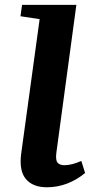

<svg xmlns="http://www.w3.org/2000/svg" viewBox="-20 -763 380 792"><path d="M173.5 9.5Q115.5 9.5 86.8 -24.5Q58 -58.5 67.5 -130L143.5 -684L64.5 -696L71 -743H295L212.5 -133Q208.5 -102.5 217.5 -92Q226.5 -81.5 245.5 -81.5Q260 -81.5 277.5 -85.8Q295 -90 315.5 -99L331 -49.5Q297 -21 257 -5.8Q217 9.5 173.5 9.5Z"/></svg>

Font: Merriweather 28pt
Style: Bold Italic
Weight: 700
Italic angle: -7.8°
Version: Version 2.101